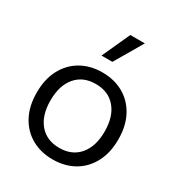

<svg xmlns="http://www.w3.org/2000/svg" viewBox="-180 -867 923 995"><g transform="rotate(30 282.0 -370.0)"><path d="M282 -510Q353 -510 408 -479Q463 -448 494.5 -389.5Q526 -331 526 -250Q526 -169 494.5 -110.5Q463 -52 408 -21Q353 10 282 10Q211 10 156 -21Q101 -52 69.5 -110.5Q38 -169 38 -250Q38 -331 69.5 -389.5Q101 -448 156 -479Q211 -510 282 -510ZM282 -441Q206 -441 163 -390Q120 -339 120 -250Q120 -161 163 -110Q206 -59 282 -59Q358 -59 401 -110Q444 -161 444 -250Q444 -339 401 -390Q358 -441 282 -441ZM309 -750H396L298 -583H233Z"/></g></svg>

Font: Prodigy Sans
Style: Regular
Weight: 400
Designer: Wei Huang
Foundry: Wei Huang
Version: Version 1.003; ttfautohint (v1.8.3)